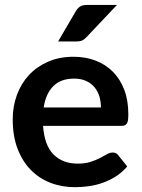

<svg xmlns="http://www.w3.org/2000/svg" viewBox="-20 -751 574 778"><path d="M278 -521Q326.5 -521 367.2 -505.5Q408 -490 437.5 -460.2Q467 -430.5 483.5 -387.2Q500 -344 500 -288.5Q500 -274.5 498.8 -265.2Q497.5 -256 494.2 -250.8Q491 -245.5 485.5 -243.2Q480 -241 471.5 -241H154.5Q160 -162 197 -125Q234 -88 295 -88Q325 -88 346.8 -95Q368.5 -102 384.8 -110.5Q401 -119 413.2 -126Q425.5 -133 437 -133Q444.5 -133 450 -130Q455.5 -127 459.5 -121.5L495.5 -76.5Q475 -52.5 449.5 -36.2Q424 -20 396.2 -10.2Q368.5 -0.5 339.8 3.5Q311 7.5 284 7.5Q230.5 7.5 184.5 -10.2Q138.5 -28 104.5 -62.8Q70.5 -97.5 51 -148.8Q31.5 -200 31.5 -267.5Q31.5 -320 48.5 -366.2Q65.5 -412.5 97.2 -446.8Q129 -481 174.8 -501Q220.5 -521 278 -521ZM280.5 -432.5Q226.5 -432.5 196 -402Q165.5 -371.5 157 -315.5H389Q389 -339.5 382.5 -360.8Q376 -382 362.5 -398Q349 -414 328.5 -423.2Q308 -432.5 280.5 -432.5ZM454 -731 330.5 -600.5Q321 -590.5 312.2 -586.8Q303.5 -583 289.5 -583H215.5L286.5 -704.5Q294 -717.5 304 -724.2Q314 -731 334 -731Z"/></svg>

Font: LatoHex
Style: Bold
Weight: 700
Designer: Lukasz Dziedzic
Foundry: tyPoland Lukasz Dziedzic
Version: Version 1.104; Western+Polish opensource